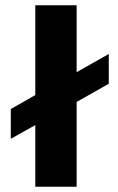

<svg xmlns="http://www.w3.org/2000/svg" viewBox="-20 -709 447 729"><path d="M114 0V-234L21 -182V-295L114 -348V-689H271V-435L393 -504V-391L271 -322V0Z"/></svg>

Font: Maven Pro ExtraBold
Style: Regular
Weight: 800
Designer: Joe Prince
Foundry: Joe Prince
Version: Version 2.100